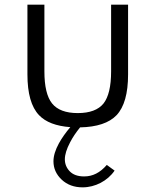

<svg xmlns="http://www.w3.org/2000/svg" viewBox="-20 -532 670 826"><path d="M335.5 274C389 274 442.5 246.5 473 202L439.5 177.5C410 211.5 378.5 227 342 227C314.5 227 294 219.5 280 205C266 190.5 259 173 259 153.5C259 133 266.5 109 281.5 80.5C292.5 59 307 37.5 324.5 16C397 14.5 449.5 -3 481.5 -36.5C514.5 -71.5 531 -130 531 -212V-512H458V-225C458 -160.5 447 -114.5 425.5 -87C403.5 -59.5 366.5 -45.5 314.5 -45.5C263 -45.5 226 -59.5 204 -87C182 -114.5 171 -160.5 171 -225V-512H98V-212C98 -130 114.5 -71.5 148 -36.5C176.5 -6.5 221.5 10.5 282.5 15C262 39 246 62 233.5 84.5C218 113 210 138.5 210 162C210 192.5 222 219 245.5 241C269 263 299 274 335.5 274Z"/></svg>

Font: Spartan
Style: Regular
Weight: 400
Designer: Matt Bailey, Mirko Velimirovic
Foundry: Matt Bailey
Version: Version 1.003